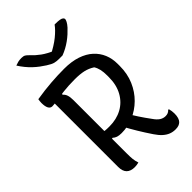

<svg xmlns="http://www.w3.org/2000/svg" viewBox="-284 -1049 1167 1167"><g transform="rotate(-45 300.0 -465.5)"><path d="M350 -265Q372 -229 394 -195.5Q416 -162 442 -127Q459 -102 476 -91Q493 -80 513 -80Q525 -80 534 -84Q543 -88 550 -96H556Q559 -85 560.5 -75Q562 -65 562 -53Q562 -33 557.5 -18.5Q553 -4 545 4Q537 12 526 16Q515 20 498 20Q476 20 456.5 12.5Q437 5 418.5 -11.5Q400 -28 382 -55Q353 -98 328 -139.5Q303 -181 280 -224ZM38 -700Q106 -711 165.5 -715.5Q225 -720 279 -720Q343 -720 390.5 -704Q438 -688 469 -659.5Q500 -631 515.5 -593.5Q531 -556 531 -511V-493Q531 -426 507.5 -371.5Q484 -317 444 -277.5Q404 -238 354 -217Q304 -196 251 -196Q229 -196 215.5 -200.5Q202 -205 191 -215L165 -210V-285Q177 -280 190 -278.5Q203 -277 227 -277Q288 -277 335 -302.5Q382 -328 409 -376.5Q436 -425 436 -492V-506Q436 -536 431 -558Q426 -580 415 -597Q387 -615 356 -622Q325 -629 280 -629Q227 -629 184 -624Q141 -619 111.5 -614Q82 -609 68 -609Q52 -609 43.5 -624.5Q35 -640 35 -670Q35 -679 36 -686Q37 -693 38 -700ZM196 2Q187 4 179.5 5.5Q172 7 161 7Q126 7 108 -11Q90 -29 90 -66Q90 -138 90 -210.5Q90 -283 90 -355.5Q90 -428 90 -500.5Q90 -573 90 -645H174L161 -615Q174 -605 179.5 -588Q185 -571 185 -545Q185 -472 185 -395.5Q185 -319 185 -241.5Q185 -164 185 -87Q185 -56 187 -37.5Q189 -19 196 2ZM330 -784Q325 -784 319.5 -784Q314 -784 308.5 -784Q303 -784 298 -784Q280 -784 263.5 -788Q247 -792 219 -810Q203 -820 185 -833.5Q167 -847 150 -863Q133 -879 117.5 -898Q102 -917 88 -939Q101 -944 113 -947Q125 -950 142 -950Q159 -950 168.5 -944.5Q178 -939 190 -926Q214 -900 243 -879Q272 -858 324 -835L267 -847Q283 -847 299.5 -847Q316 -847 333 -847L277 -834Q335 -863 372 -893Q409 -923 429 -951H435Q458 -951 472 -948.5Q486 -946 492 -940.5Q498 -935 498 -929Q498 -923 492 -911Q486 -899 471 -882Q457 -867 441.5 -853Q426 -839 408 -826Q390 -813 370.5 -802.5Q351 -792 330 -784Z"/></g></svg>

Font: Recursive Casual
Style: Regular
Weight: 400
Version: Version 1.047